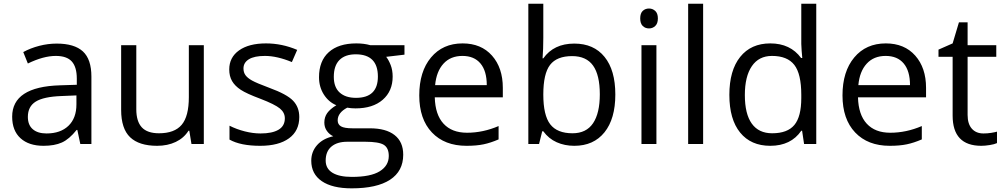

<svg xmlns="http://www.w3.org/2000/svg" viewBox="-20 -780 5441 1040"><path d="M415 0 398.9 -76.2H395Q355 -25.9 315.2 -8.1Q275.4 9.8 215.8 9.8Q136.2 9.8 91.1 -31.2Q45.9 -72.3 45.9 -147.9Q45.9 -310.1 305.2 -317.9L396 -320.8V-354Q396 -417 368.9 -447Q341.8 -477.1 282.2 -477.1Q215.3 -477.1 130.9 -436L106 -498Q145.5 -519.5 192.6 -531.7Q239.7 -543.9 287.1 -543.9Q382.8 -543.9 429 -501.5Q475.1 -459 475.1 -365.2V0ZM231.9 -57.1Q307.6 -57.1 350.8 -98.6Q394 -140.1 394 -214.8V-263.2L313 -259.8Q216.3 -256.3 173.6 -229.7Q130.9 -203.1 130.9 -147Q130.9 -103 157.5 -80.1Q184.1 -57.1 231.9 -57.1Z M718.3 -535.2V-188Q718.3 -122.6 748 -90.3Q777.8 -58.1 841.3 -58.1Q925.3 -58.1 964.1 -104Q1002.9 -149.9 1002.9 -253.9V-535.2H1084V0H1017.1L1005.4 -71.8H1001Q976.1 -32.2 931.9 -11.2Q887.7 9.8 831.1 9.8Q733.4 9.8 684.8 -36.6Q636.2 -83 636.2 -185.1V-535.2Z M1601.1 -146Q1601.1 -71.3 1545.4 -30.8Q1489.7 9.8 1389.2 9.8Q1282.7 9.8 1223.1 -23.9V-99.1Q1261.7 -79.6 1305.9 -68.4Q1350.1 -57.1 1391.1 -57.1Q1454.6 -57.1 1488.8 -77.4Q1522.9 -97.7 1522.9 -139.2Q1522.9 -170.4 1495.8 -192.6Q1468.8 -214.8 1390.1 -245.1Q1315.4 -272.9 1283.9 -293.7Q1252.4 -314.5 1237.1 -340.8Q1221.7 -367.2 1221.7 -403.8Q1221.7 -469.2 1274.9 -507.1Q1328.1 -544.9 1420.9 -544.9Q1507.3 -544.9 1589.8 -509.8L1561 -443.8Q1480.5 -477.1 1415 -477.1Q1357.4 -477.1 1328.1 -459Q1298.8 -440.9 1298.8 -409.2Q1298.8 -387.7 1309.8 -372.6Q1320.8 -357.4 1345.2 -343.8Q1369.6 -330.1 1439 -304.2Q1534.2 -269.5 1567.6 -234.4Q1601.1 -199.2 1601.1 -146Z M2170.9 -535.2V-483.9L2071.8 -472.2Q2085.4 -455.1 2096.2 -427.5Q2106.9 -399.9 2106.9 -365.2Q2106.9 -286.6 2053.2 -239.7Q1999.5 -192.9 1905.8 -192.9Q1881.8 -192.9 1860.8 -196.8Q1809.1 -169.4 1809.1 -127.9Q1809.1 -106 1827.1 -95.5Q1845.2 -85 1889.2 -85H1983.9Q2070.8 -85 2117.4 -48.3Q2164.1 -11.7 2164.1 58.1Q2164.1 147 2092.8 193.6Q2021.5 240.2 1884.8 240.2Q1779.8 240.2 1722.9 201.2Q1666 162.1 1666 90.8Q1666 42 1697.3 6.3Q1728.5 -29.3 1785.2 -42Q1764.6 -51.3 1750.7 -70.8Q1736.8 -90.3 1736.8 -116.2Q1736.8 -145.5 1752.4 -167.5Q1768.1 -189.5 1801.8 -210Q1760.3 -227.1 1734.1 -268.1Q1708 -309.1 1708 -361.8Q1708 -449.7 1760.7 -497.3Q1813.5 -544.9 1910.2 -544.9Q1952.1 -544.9 1985.8 -535.2ZM1744.1 89.8Q1744.1 133.3 1780.8 155.8Q1817.4 178.2 1885.7 178.2Q1987.8 178.2 2036.9 147.7Q2085.9 117.2 2085.9 64.9Q2085.9 21.5 2059.1 4.6Q2032.2 -12.2 1958 -12.2H1860.8Q1805.7 -12.2 1774.9 14.2Q1744.1 40.5 1744.1 89.8ZM1788.1 -363.8Q1788.1 -307.6 1819.8 -278.8Q1851.6 -250 1908.2 -250Q2026.9 -250 2026.9 -365.2Q2026.9 -485.8 1906.7 -485.8Q1849.6 -485.8 1818.8 -455.1Q1788.1 -424.3 1788.1 -363.8Z M2506.8 9.8Q2388.2 9.8 2319.6 -62.5Q2251 -134.8 2251 -263.2Q2251 -392.6 2314.7 -468.8Q2378.4 -544.9 2485.8 -544.9Q2586.4 -544.9 2645 -478.8Q2703.6 -412.6 2703.6 -304.2V-252.9H2335Q2337.4 -158.7 2382.6 -109.9Q2427.7 -61 2509.8 -61Q2596.2 -61 2680.7 -97.2V-24.9Q2637.7 -6.3 2599.4 1.7Q2561 9.8 2506.8 9.8ZM2484.9 -477.1Q2420.4 -477.1 2382.1 -435.1Q2343.8 -393.1 2336.9 -318.8H2616.7Q2616.7 -395.5 2582.5 -436.3Q2548.3 -477.1 2484.9 -477.1Z M3090.8 -543.9Q3196.3 -543.9 3254.6 -471.9Q3313 -399.9 3313 -268.1Q3313 -136.2 3254.2 -63.2Q3195.3 9.8 3090.8 9.8Q3038.6 9.8 2995.4 -9.5Q2952.1 -28.8 2922.9 -68.8H2917L2899.9 0H2841.8V-759.8H2922.9V-575.2Q2922.9 -513.2 2918.9 -463.9H2922.9Q2979.5 -543.9 3090.8 -543.9ZM3079.1 -476.1Q2996.1 -476.1 2959.5 -428.5Q2922.9 -380.9 2922.9 -268.1Q2922.9 -155.3 2960.4 -106.7Q2998 -58.1 3081.1 -58.1Q3155.8 -58.1 3192.4 -112.5Q3229 -167 3229 -269Q3229 -373.5 3192.4 -424.8Q3155.8 -476.1 3079.1 -476.1Z M3535.6 0H3454.6V-535.2H3535.6ZM3447.8 -680.2Q3447.8 -708 3461.4 -720.9Q3475.1 -733.9 3495.6 -733.9Q3515.1 -733.9 3529.3 -720.7Q3543.5 -707.5 3543.5 -680.2Q3543.5 -652.8 3529.3 -639.4Q3515.1 -626 3495.6 -626Q3475.1 -626 3461.4 -639.4Q3447.8 -652.8 3447.8 -680.2Z M3788.6 0H3707.5V-759.8H3788.6Z M4324.7 -71.8H4320.3Q4264.2 9.8 4152.3 9.8Q4047.4 9.8 3989 -62Q3930.7 -133.8 3930.7 -266.1Q3930.7 -398.4 3989.3 -471.7Q4047.9 -544.9 4152.3 -544.9Q4261.2 -544.9 4319.3 -465.8H4325.7L4322.3 -504.4L4320.3 -542V-759.8H4401.4V0H4335.4ZM4162.6 -58.1Q4245.6 -58.1 4283 -103.3Q4320.3 -148.4 4320.3 -249V-266.1Q4320.3 -379.9 4282.5 -428.5Q4244.6 -477.1 4161.6 -477.1Q4090.3 -477.1 4052.5 -421.6Q4014.6 -366.2 4014.6 -265.1Q4014.6 -162.6 4052.2 -110.4Q4089.8 -58.1 4162.6 -58.1Z M4799.3 9.8Q4680.7 9.8 4612.1 -62.5Q4543.5 -134.8 4543.5 -263.2Q4543.5 -392.6 4607.2 -468.8Q4670.9 -544.9 4778.3 -544.9Q4878.9 -544.9 4937.5 -478.8Q4996.1 -412.6 4996.1 -304.2V-252.9H4627.4Q4629.9 -158.7 4675 -109.9Q4720.2 -61 4802.2 -61Q4888.7 -61 4973.1 -97.2V-24.9Q4930.2 -6.3 4891.8 1.7Q4853.5 9.8 4799.3 9.8ZM4777.3 -477.1Q4712.9 -477.1 4674.6 -435.1Q4636.2 -393.1 4629.4 -318.8H4909.2Q4909.2 -395.5 4875 -436.3Q4840.8 -477.1 4777.3 -477.1Z M5307.1 -57.1Q5328.6 -57.1 5348.6 -60.3Q5368.7 -63.5 5380.4 -66.9V-4.9Q5367.2 1.5 5341.6 5.6Q5315.9 9.8 5295.4 9.8Q5140.1 9.8 5140.1 -153.8V-472.2H5063.5V-511.2L5140.1 -544.9L5174.3 -659.2H5221.2V-535.2H5376.5V-472.2H5221.2V-157.2Q5221.2 -108.9 5244.1 -83Q5267.1 -57.1 5307.1 -57.1Z"/></svg>

Font: f02132580
Style: Regular
Weight: 400
Foundry: Ascender Corporation
Version: Version 1.10